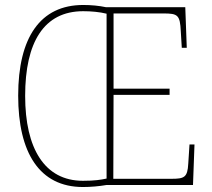

<svg xmlns="http://www.w3.org/2000/svg" viewBox="-20 -743 850 771"><path d="M313 8C344 8 378 5 407 0H755L761 -163H741L736 -86C733 -30 720 -25 667 -25H435L436 -362H661V-387H436V-689H636C694 -689 703 -683 706 -617L710 -551H730L724 -714H406C378 -720 346 -723 314 -723C142 -723 53 -593 53 -359C53 -129 139 8 313 8ZM313 -17C159 -17 81 -147 81 -358C81 -573 156 -698 314 -698C346 -698 380 -695 408 -688V-26C385 -21 360 -17 313 -17Z"/></svg>

Font: Noto Serif Devanagari SemiCondensed Thin
Style: Regular
Weight: 100
Width: 4
Designer: Universal Thirst, Indian Type Foundry and the Monotype Design Team
Foundry: Monotype Imaging Inc.
Version: Version 2.004